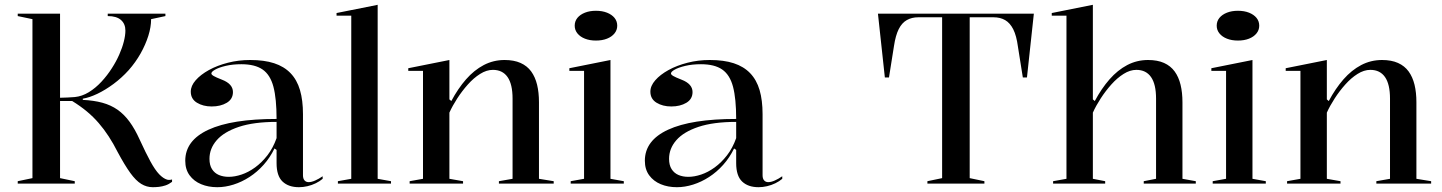

<svg xmlns="http://www.w3.org/2000/svg" viewBox="-20 -765 6010 800"><path d="M616.6 15Q591 15 568.7 1.4Q546.3 -12.2 523 -44.3Q499.8 -76.4 470.7 -130.6Q452.6 -166.4 433.1 -196.4Q413.6 -226.4 391.3 -252.2Q369 -278.1 341.7 -300.8Q314.3 -323.5 280.5 -344.3H230.2V-22.8L291.5 -10V0H53.9V-10L115.2 -22.8V-685.2L53.9 -698V-708H230.2V-357.7Q245.8 -357.7 261.1 -358.7Q276.4 -359.7 291.5 -360.6Q321.7 -363.6 349.8 -380.7Q377.9 -397.8 402.6 -424.4Q427.3 -451 446.5 -481.4Q464.3 -509 476.8 -537.4Q489.4 -565.8 495.9 -591.7Q502.5 -617.6 502.5 -637.6Q502.5 -665.4 484.1 -681.7Q465.7 -698 428.9 -698V-708H669.2V-698L609.6 -685.2Q609.6 -652.4 598 -615.6Q586.4 -578.9 565.7 -542Q544.9 -505.2 516.2 -472.7Q487 -440.4 452.7 -415Q418.4 -389.7 385.4 -374Q352.5 -358.4 325 -353.8V-348.8Q371 -346.6 406.5 -336.9Q442 -327.2 469.8 -307.8Q497.5 -288.3 519.8 -257.8Q542.1 -227.3 561.7 -183.9Q588 -126.5 607.2 -91.5Q626.4 -56.6 643 -39.2Q659.7 -21.7 676.1 -16.5Q686.2 -13.9 696.9 -17.3V-7.3Q683.5 2.8 669.6 7.5Q655.6 12.1 642.1 13.6Q628.5 15 616.6 15Z M1022.6 -515Q1081 -515 1122.3 -501.5Q1163.7 -488 1190.6 -460.1Q1217.5 -432.1 1230 -389.6Q1242.4 -347 1242.4 -289.4V-34.8Q1242.4 -20.5 1248.9 -13.3Q1255.4 -6.1 1265.8 -6.1Q1278 -6.1 1293.3 -12.9Q1308.7 -19.7 1324.4 -30.6V-20Q1312.1 -9.4 1295.6 -1.4Q1279.2 6.6 1261.1 10.8Q1243 15 1225.7 15Q1182 15 1157.2 -8.6Q1132.4 -32.2 1132.4 -85.1Q1132.4 -104.7 1132.4 -114.1Q1132.4 -123.5 1132.4 -128.8Q1132.4 -134.2 1132.4 -140.4L1123.7 -146.4Q1105.2 -108.3 1078.4 -78.3Q1051.7 -48.3 1019.5 -27.5Q987.4 -6.7 953 4.1Q918.6 15 885.4 15Q848.1 15 818.1 2.5Q788.1 -9.9 770 -34.5Q751.9 -59.1 751.9 -95.3Q751.9 -179.9 848.8 -224.6Q945.7 -269.4 1132.4 -269.4Q1132.4 -353.6 1119.3 -403.5Q1106.1 -453.3 1074.1 -475.4Q1042.2 -497.4 985.7 -497.4Q949.2 -497.4 920.8 -490.6Q892.4 -483.9 876.6 -475Q860.7 -466.2 860.7 -458.8Q860.7 -454 870.2 -448.4Q879.6 -442.8 904.8 -433Q950.6 -415.3 950.6 -381.5Q950.6 -352.1 924.8 -336.7Q899.1 -321.4 862.1 -321.4Q826.2 -321.4 800.6 -337Q774.9 -352.7 774.9 -383.2Q774.9 -407.3 795.3 -430.6Q815.6 -453.9 850.5 -473.2Q885.4 -492.4 929.9 -503.7Q974.3 -515 1022.6 -515ZM1132.4 -257.1Q1037.5 -257.1 975.4 -236.4Q913.3 -215.6 883.1 -180.9Q852.8 -146.2 852.8 -103.2Q852.8 -76.7 863.4 -60.2Q874 -43.6 892 -35.9Q910.1 -28.2 933.2 -28.2Q958.4 -28.2 986.8 -37.8Q1015.2 -47.3 1042.9 -67.4Q1070.5 -87.4 1094.1 -117.7Q1117.7 -148 1132.4 -189.5Z M1553.6 -20 1609.2 -10V0H1387.9V-10L1443.6 -20V-699.7H1382.3V-710.7L1553.6 -745Z M2287.1 -10V0H2058.8V-10L2115.7 -20V-354.1Q2115.7 -413.9 2094.9 -443.9Q2074 -473.9 2033.7 -473.9Q2007.3 -473.9 1980.5 -457Q1953.7 -440.2 1929.4 -412.9Q1905.1 -385.7 1885.2 -354.9Q1865.2 -324 1852.5 -295.7V-20L1909.4 -10V0H1686.8V-10L1742.5 -20V-469.7H1681.1V-480.7L1852.5 -515V-350.9L1860.5 -344Q1888.2 -396 1921.8 -434.4Q1955.4 -472.8 1995.6 -493.9Q2035.8 -515 2082.4 -515Q2121.6 -515 2149 -502.7Q2176.5 -490.4 2193.3 -467.3Q2210 -444.2 2217.9 -411.9Q2225.7 -379.5 2225.7 -338.9V-20Z M2463 -596Q2437.1 -596 2417.2 -603.9Q2397.2 -611.8 2385.9 -625.9Q2374.6 -639.9 2374.6 -658Q2374.6 -676.6 2385.9 -690.5Q2397.2 -704.3 2417.2 -712.2Q2437.1 -720.1 2463 -720.1Q2489.3 -720.1 2509.2 -712.2Q2529.2 -704.3 2540.5 -690.5Q2551.8 -676.6 2551.8 -658Q2551.8 -639.9 2540.5 -625.9Q2529.2 -611.8 2509.2 -603.9Q2489.3 -596 2463 -596ZM2357.9 0V-10L2413.6 -20V-469.7H2352.3V-480.7L2523.6 -515V-20L2579.2 -10V0Z M2937.6 -515Q2996 -515 3037.3 -501.5Q3078.7 -488 3105.6 -460.1Q3132.5 -432.1 3145 -389.6Q3157.4 -347 3157.4 -289.4V-34.8Q3157.4 -20.5 3163.9 -13.3Q3170.4 -6.1 3180.8 -6.1Q3193 -6.1 3208.3 -12.9Q3223.7 -19.7 3239.4 -30.6V-20Q3227.1 -9.4 3210.6 -1.4Q3194.2 6.6 3176.1 10.8Q3158 15 3140.7 15Q3097 15 3072.2 -8.6Q3047.4 -32.2 3047.4 -85.1Q3047.4 -104.7 3047.4 -114.1Q3047.4 -123.5 3047.4 -128.8Q3047.4 -134.2 3047.4 -140.4L3038.7 -146.4Q3020.2 -108.3 2993.4 -78.3Q2966.7 -48.3 2934.5 -27.5Q2902.4 -6.7 2868 4.1Q2833.6 15 2800.4 15Q2763.1 15 2733.1 2.5Q2703.1 -9.9 2685 -34.5Q2666.9 -59.1 2666.9 -95.3Q2666.9 -179.9 2763.8 -224.6Q2860.7 -269.4 3047.4 -269.4Q3047.4 -353.6 3034.3 -403.5Q3021.1 -453.3 2989.1 -475.4Q2957.2 -497.4 2900.7 -497.4Q2864.2 -497.4 2835.8 -490.6Q2807.4 -483.9 2791.6 -475Q2775.7 -466.2 2775.7 -458.8Q2775.7 -454 2785.2 -448.4Q2794.6 -442.8 2819.8 -433Q2865.6 -415.3 2865.6 -381.5Q2865.6 -352.1 2839.8 -336.7Q2814.1 -321.4 2777.1 -321.4Q2741.2 -321.4 2715.6 -337Q2689.9 -352.7 2689.9 -383.2Q2689.9 -407.3 2710.3 -430.6Q2730.6 -453.9 2765.5 -473.2Q2800.4 -492.4 2844.9 -503.7Q2889.3 -515 2937.6 -515ZM3047.4 -257.1Q2952.5 -257.1 2890.4 -236.4Q2828.3 -215.6 2798.1 -180.9Q2767.8 -146.2 2767.8 -103.2Q2767.8 -76.7 2778.4 -60.2Q2789 -43.6 2807 -35.9Q2825.1 -28.2 2848.2 -28.2Q2873.4 -28.2 2901.8 -37.8Q2930.2 -47.3 2957.9 -67.4Q2985.5 -87.4 3009.1 -117.7Q3032.7 -148 3047.4 -189.5Z M3844.2 0V-10L3905.5 -22.8V-693H3806.1Q3779.3 -693 3758.7 -681.5Q3738 -670 3724.8 -643.9Q3711.6 -617.7 3705 -573.8L3684.1 -442.3H3666.9L3638.1 -708H4287.7L4259 -442.3H4241.8L4221.4 -570.4Q4215.4 -616 4202 -642.7Q4188.5 -669.5 4168.1 -681.2Q4147.7 -693 4119.7 -693H4020.4V-22.8L4081.7 -10V0Z M4962.5 -10V0H4745.6V-10L4796.9 -20V-354.1Q4796.9 -413.9 4776 -443.9Q4755.1 -473.9 4714.8 -473.9Q4688.4 -473.9 4661.6 -457Q4634.8 -440.2 4610.5 -412.9Q4586.2 -385.7 4566.3 -354.9Q4546.3 -324 4533.6 -295.7V-20L4584.9 -10V0H4367.9V-10L4423.6 -20V-699.7H4362.3V-710.7L4533.6 -745V-350.9L4541.6 -344Q4569.3 -396 4603 -434.4Q4636.6 -472.8 4676.7 -493.9Q4716.9 -515 4763.5 -515Q4802.7 -515 4830.2 -502.7Q4857.6 -490.4 4874.4 -467.3Q4891.2 -444.2 4899 -411.9Q4906.9 -379.5 4906.9 -338.9V-20Z M5138 -596Q5112.1 -596 5092.2 -603.9Q5072.2 -611.8 5060.9 -625.9Q5049.6 -639.9 5049.6 -658Q5049.6 -676.6 5060.9 -690.5Q5072.2 -704.3 5092.2 -712.2Q5112.1 -720.1 5138 -720.1Q5164.3 -720.1 5184.2 -712.2Q5204.2 -704.3 5215.5 -690.5Q5226.8 -676.6 5226.8 -658Q5226.8 -639.9 5215.5 -625.9Q5204.2 -611.8 5184.2 -603.9Q5164.3 -596 5138 -596ZM5032.9 0V-10L5088.6 -20V-469.7H5027.3V-480.7L5198.6 -515V-20L5254.2 -10V0Z M5943.1 -10V0H5714.8V-10L5771.7 -20V-354.1Q5771.7 -413.9 5750.9 -443.9Q5730 -473.9 5689.7 -473.9Q5663.3 -473.9 5636.5 -457Q5609.7 -440.2 5585.4 -412.9Q5561.1 -385.7 5541.2 -354.9Q5521.2 -324 5508.5 -295.7V-20L5565.4 -10V0H5342.8V-10L5398.5 -20V-469.7H5337.1V-480.7L5508.5 -515V-350.9L5516.5 -344Q5544.2 -396 5577.8 -434.4Q5611.4 -472.8 5651.6 -493.9Q5691.8 -515 5738.4 -515Q5777.6 -515 5805 -502.7Q5832.5 -490.4 5849.3 -467.3Q5866 -444.2 5873.9 -411.9Q5881.7 -379.5 5881.7 -338.9V-20Z"/></svg>

Font: Kalnia Thin
Style: Regular
Weight: 100
Version: Version 1.105